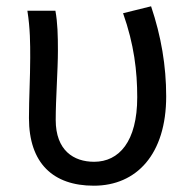

<svg xmlns="http://www.w3.org/2000/svg" viewBox="-20 -577 609 610"><path d="M278 13C414 13 508 -87 508 -271C508 -368 492 -462 460 -557L371 -535C406 -436 416 -351 416 -268C416 -127 358 -63 279 -63C214 -63 157 -99 157 -196C157 -263 164 -355 164 -416C164 -464 163 -505 156 -543H67C76 -486 76 -438 76 -394C76 -330 72 -266 72 -202C72 -58 149 13 278 13Z"/></svg>

Font: Noto Sans CJK TC Regular
Style: Regular
Weight: 400
Designer: Ryoko NISHIZUKA (kana & ideographs); Paul D. Hunt (Latin, Greek & Cyrillic); Wenlong ZHANG (bopomofo); Sandoll Communica
Foundry: Adobe Systems Incorporated
Version: Version 1.001;PS 1.001;hotconv 1.0.78;makeotf.lib2.5.61930